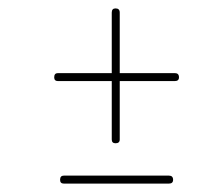

<svg xmlns="http://www.w3.org/2000/svg" viewBox="-20 -478 474 457"><path d="M255 -458Q265 -458 265 -448Q265 -373 265 -297.5Q265 -222 265 -146Q265 -137 255 -137Q246 -137 246 -146Q246 -222 246 -297.5Q246 -373 246 -448Q246 -458 255 -458ZM109 -294Q109 -304 118 -304Q188 -304 257.5 -304Q327 -304 396 -304Q406 -304 406 -294Q406 -285 396 -285Q327 -285 257.5 -285Q188 -285 118 -285Q109 -285 109 -294ZM123 -50Q123 -60 132 -60Q195 -60 257.5 -60Q320 -60 382 -60Q392 -60 392 -50Q392 -41 382 -41Q320 -41 257.5 -41Q195 -41 132 -41Q123 -41 123 -50Z"/></svg>

Font: FRB American Cursive Guidelines Extralight
Style: Italic
Weight: 200
Italic angle: -25°
Version: Version 2.0;Modular Font Editor K font №1